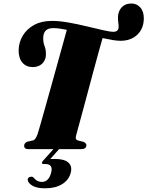

<svg xmlns="http://www.w3.org/2000/svg" viewBox="-20 -828 819 1066"><path d="M403 -77.5Q395 -52.5 413.5 -48L443 -40.5Q459.5 -34 459.5 -22Q459.5 0 431 0H137.5Q114 0 114 -18.5Q114 -34 132 -41.5L163.5 -48.5Q177.5 -52 189 -84.5Q193 -96.5 204.2 -135.8Q215.5 -175 231.2 -231.5Q247 -288 264.8 -351.5Q282.5 -415 299.5 -476.5Q316.5 -538 330.2 -587Q344 -636 351 -662.5Q329 -667 309.8 -669.5Q290.5 -672 275.5 -672Q220.5 -672 220 -617.5Q219.5 -591.5 227.5 -572Q235.5 -552.5 235 -524.5Q234.5 -494.5 214.5 -475Q194.5 -455.5 162 -455.5Q125.5 -455.5 104.2 -480.5Q83 -505.5 83.5 -550Q84.5 -593.5 106.8 -630.5Q129 -667.5 170 -689.8Q211 -712 268.5 -712Q309 -712 360 -703Q411 -694 461.5 -681.8Q512 -669.5 551.8 -660.5Q591.5 -651.5 610 -651.5Q635.5 -651.5 638.5 -675Q639.5 -686 637 -701Q634.5 -716 635 -736Q637 -767.5 656.2 -788Q675.5 -808.5 709.5 -808.5Q739.5 -808.5 759.2 -786.2Q779 -764 778.5 -724.5Q777.5 -668.5 742 -635Q706.5 -601.5 649 -601.5Q630.5 -601.5 605 -605.8Q579.5 -610 549.5 -616.5Q541.5 -588.5 528.2 -541Q515 -493.5 499.5 -435.8Q484 -378 468.2 -318.8Q452.5 -259.5 438.5 -208.2Q424.5 -157 415 -121.8Q405.5 -86.5 403 -77.5ZM281 -5H312.5L259 55Q270 54.5 285.5 54.5Q338 54.5 360.2 75.2Q382.5 96 372.5 132Q362.5 171 325.2 194.2Q288 217.5 230.5 217.5Q184.5 217.5 160 203Q135.5 188.5 133.5 169.5Q135.5 154.5 151 153.5Q156.5 152 160.5 154Q164.5 156 168 159.5Q185.5 182 212.5 182Q251 182 264.5 129Q276 82.5 230.5 82.5H222Q213.5 82.5 212.8 77.2Q212 72 218.5 65Z"/></svg>

Font: Fraunces 72pt S000 Black
Style: Italic
Weight: 900
Italic angle: -16°
Version: Version 1.000; ttfautohint (v1.8.3)